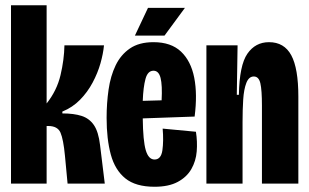

<svg xmlns="http://www.w3.org/2000/svg" viewBox="-20 -701 1179 733"><path d="M22 0V-681H158V-306Q197 -355 211 -414Q225 -473 226 -528H377Q374 -496 363.5 -459Q353 -422 333.5 -385.5Q314 -349 285.5 -320Q257 -291 218 -275V-268Q262 -268 291.5 -258.5Q321 -249 338.5 -223.5Q356 -198 362 -147L380 0H238L228 -106Q222 -169 211 -194.5Q200 -220 164 -220H158V0Z M570 12Q498 12 458.5 -20Q419 -52 403 -111Q387 -170 387 -251Q387 -307 394.5 -359Q402 -411 421.5 -451.5Q441 -492 476 -516Q511 -540 566 -540Q633 -540 671 -504Q709 -468 721.5 -404.5Q734 -341 723 -256L525 -249Q526 -163 536.5 -127.5Q547 -92 570 -92Q595 -92 600 -127.5Q605 -163 601 -210L728 -198Q734 -160 731 -123Q728 -86 710.5 -55.5Q693 -25 658.5 -6.5Q624 12 570 12ZM566 -431Q544 -431 535.5 -400Q527 -369 525 -316L597 -318Q600 -376 593 -403.5Q586 -431 566 -431ZM608 -565H495L545 -671H686Z M768 0V-313V-528H887L884 -339H892Q894 -452 924.5 -496Q955 -540 1007 -540Q1065 -540 1092 -490Q1119 -440 1119 -332V0H980V-298Q980 -357 974 -383Q968 -409 949 -409Q930 -409 920.5 -384.5Q911 -360 908.5 -321Q906 -282 906 -236V0Z"/></svg>

Font: Bricolage Grotesque 96pt Condensed Bricolage Grotesque 48pt Condensed Regular
Style: Bold
Weight: 700
Width: 3
Designer: Mathieu Triay
Foundry: Atelier Triay
Version: Version 1.001; ttfautohint (v1.8.4.7-5d5b);gftools[0.9.33.de